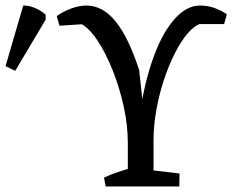

<svg xmlns="http://www.w3.org/2000/svg" viewBox="-205 -674 840 694"><path d="M257 -159Q257 -221 242 -289.5Q227 -358 202 -420.5Q177 -483 147 -528Q117 -573 86 -589L101 -587L10 -581L0 -616Q24 -633 53 -643.5Q82 -654 107 -654Q166 -654 212.5 -597Q259 -540 298 -421L315 -264L302 -274Q321 -392 353.5 -477Q386 -562 428.5 -608Q471 -654 518 -654Q546 -654 572 -644.5Q598 -635 615 -622L605 -587H512L522 -589Q498 -582 473.5 -553.5Q449 -525 427 -481.5Q405 -438 387.5 -385Q370 -332 360 -276Q350 -220 350 -168ZM177 0 171 -32Q194 -43 219.5 -51.5Q245 -60 270 -67L271 0ZM303 0 306 -63 444 -47 443 0ZM257 0V-294H350V0ZM291 -248 293 -318H327V-248ZM-150 -418 -185 -435 -121 -654Q-105 -654 -90.5 -649.5Q-76 -645 -63 -637.5Q-50 -630 -40 -621V-603Z"/></svg>

Font: Eczar
Style: Regular
Weight: 400
Designer: Vaibhav Singh
Foundry: Rosetta Type Foundry
Version: Version 2.000